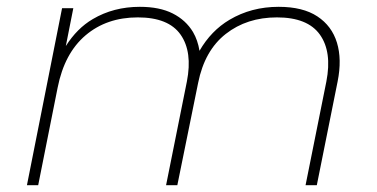

<svg xmlns="http://www.w3.org/2000/svg" viewBox="-20 -543 1106 563"><path d="M797 -523Q868 -523 910.5 -495Q953 -467 968 -418Q983 -369 970 -304L909 0H876L937 -304Q954 -391 918 -441.5Q882 -492 792 -492Q704 -492 642 -443.5Q580 -395 561 -300L500 0H467L528 -304Q545 -391 509.5 -441.5Q474 -492 384 -492Q293 -492 231 -439.5Q169 -387 149 -286L92 0H59L162 -519H195L173 -408Q206 -460 252 -487Q313 -523 390 -523Q448 -523 486.5 -503.5Q525 -484 546 -449Q560 -425 565 -394Q599 -453 653 -485Q717 -523 797 -523Z"/></svg>

Font: Montserrat Thin ExtraLight
Style: Italic
Weight: 250
Italic angle: -11.3°
Version: Version 9.000